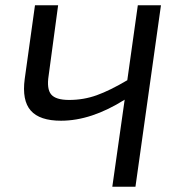

<svg xmlns="http://www.w3.org/2000/svg" viewBox="-20 -710 662 730"><path d="M592 -690 495 0H407L454 -331Q327 -251 212 -251Q131 -251 97 -289.5Q63 -328 74 -410L113 -690H201L165 -423Q157 -372 174.5 -351Q192 -330 243 -330Q298 -330 348 -348Q398 -366 464 -405L504 -690Z"/></svg>

Font: Exo 2.0
Style: Italic
Weight: 400
Italic angle: -8°
Designer: Natanael Gama
Version: Version 1.001;PS 001.001;hotconv 1.0.70;makeotf.lib2.5.58329